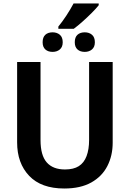

<svg xmlns="http://www.w3.org/2000/svg" viewBox="-20 -1069 743 1099"><path d="M314 -917Q337 -945 360 -980Q383 -1015 401 -1049H545V-1039Q530 -1020 505 -995Q480 -970 452.5 -945.5Q425 -921 402 -904H314ZM281 -772Q255 -772 239.5 -786Q224 -800 224 -827Q224 -856 239.5 -870Q255 -884 281 -884Q306 -884 322.5 -870Q339 -856 339 -827Q339 -800 322.5 -786Q306 -772 281 -772ZM465 -772Q439 -772 423.5 -786Q408 -800 408 -827Q408 -856 423.5 -870Q439 -884 465 -884Q490 -884 506.5 -870Q523 -856 523 -827Q523 -800 506.5 -786Q490 -772 465 -772ZM625 -252Q625 -178 594.5 -118.5Q564 -59 502.5 -24.5Q441 10 348 10Q216 10 147 -62.5Q78 -135 78 -254V-714H212V-267Q212 -180 247.5 -139.5Q283 -99 352 -99Q401 -99 431 -118Q461 -137 475.5 -175.5Q490 -214 490 -268V-714H625Z"/></svg>

Font: Noto Sans Display SemiBold
Style: Regular
Weight: 600
Designer: Monotype Design Team
Foundry: Monotype Imaging Inc.
Version: Version 2.003